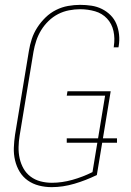

<svg xmlns="http://www.w3.org/2000/svg" viewBox="-20 -763 540 791"><path d="M193 8Q166 8 140.5 1.5Q115 -5 94.5 -19.5Q74 -34 61 -55.5Q48 -77 42 -102.5Q36 -128 37 -154.5Q38 -181 42 -208L99 -553Q103 -578 111 -602.5Q119 -627 133.5 -649.5Q148 -672 167.5 -691Q187 -710 211 -722Q235 -734 260.5 -738.5Q286 -743 310 -743Q334 -743 357 -739.5Q380 -736 400 -726Q420 -716 435.5 -700.5Q451 -685 459.5 -664.5Q468 -644 470.5 -620.5Q473 -597 469 -573Q469 -572 468.5 -571Q468 -570 468 -568H448Q449 -569 449 -570.5Q449 -572 449 -573Q454 -605 447.5 -635Q441 -665 421 -686.5Q401 -708 371.5 -716.5Q342 -725 310 -725Q288 -725 264.5 -720.5Q241 -716 219.5 -705Q198 -694 180 -676.5Q162 -659 149.5 -638.5Q137 -618 129.5 -595.5Q122 -573 118 -550L61 -205Q57 -181 56.5 -157Q56 -133 61 -110.5Q66 -88 77 -68.5Q88 -49 106 -35.5Q124 -22 146.5 -16Q169 -10 194 -10Q235 -10 278 -22Q321 -34 361 -54L381 -175H255V-193H384L413 -369H255L258 -387H436L404 -193H462V-175H401L379 -42Q334 -20 286.5 -6Q239 8 193 8Z"/></svg>

Font: Iosevka SS04 Thin Oblique
Style: Regular
Weight: 100
Italic angle: -9°
Monospace: yes
Designer: Belleve Invis
Foundry: Belleve Invis
Version: Version 19.0.0; ttfautohint (v1.8.4)